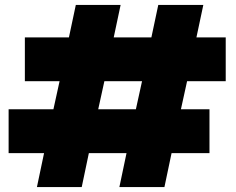

<svg xmlns="http://www.w3.org/2000/svg" viewBox="-20 -760 959 780"><path d="M557 -430H404L379 -316H532ZM494 -138H341L312 0H130L159 -138H15V-316H197L222 -430H81V-608H260L288 -740H470L442 -608H595L623 -740H806L778 -608H897V-430H740L715 -316H831V-138H677L648 0H465Z"/></svg>

Font: SVN-Poppins ExtraBold
Style: Regular
Weight: 800
Designer: Ninad Kale (Devanagari), Jonny Pinhorn (Latin)
Foundry: Indian Type Foundry
Version: Version 3.002 2017; ttfautohint (v1.8.3)